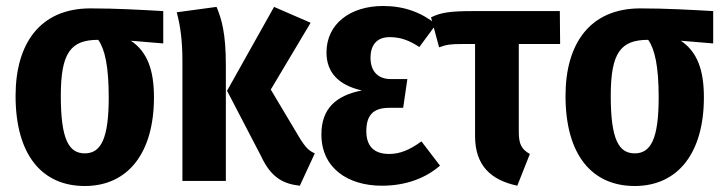

<svg xmlns="http://www.w3.org/2000/svg" viewBox="-20 -604 2409 641"><path d="M525 -567C453 -571 368 -576 282 -576C114 -576 32 -459 32 -284C32 -86 121 17 263 17C407 17 494 -93 494 -279C494 -370 472 -431 417 -468L525 -459ZM263 -92C210 -92 183 -138 183 -284C183 -428 216 -471 308 -471C330 -440 343 -383 343 -279C343 -141 317 -92 263 -92Z M703 -581 570 -563C582 -519 589 -469 589 -401V0H734V-387C734 -493 720 -540 703 -581ZM1017 -528 895 -581 738 -301 852 -82C885 -11 926 10 981 16L1031 -92C1010 -101 1000 -113 983 -139L884 -305Z M1259 -584C1149 -584 1070 -524 1070 -429C1070 -363 1109 -320 1188 -302C1100 -285 1053 -240 1053 -155C1053 -44 1140 16 1255 16C1338 16 1403 -11 1449 -51L1387 -132C1347 -103 1315 -90 1279 -90C1226 -90 1203 -119 1203 -166C1203 -216 1223 -244 1279 -244H1326L1340 -340H1285C1240 -340 1217 -368 1217 -411C1217 -457 1241 -480 1281 -480C1316 -480 1345 -470 1380 -447L1436 -523C1386 -563 1329 -584 1259 -584Z M1712 -163V-457H1850L1849 -567H1559C1482 -567 1451 -562 1419 -546L1446 -446C1471 -455 1483 -457 1522 -457H1566V-150C1566 -52 1618 -3 1707 16L1749 -90C1722 -105 1712 -122 1712 -163Z M2361 -567C2289 -571 2204 -576 2118 -576C1950 -576 1868 -459 1868 -284C1868 -86 1957 17 2099 17C2243 17 2330 -93 2330 -279C2330 -370 2308 -431 2253 -468L2361 -459ZM2099 -92C2046 -92 2019 -138 2019 -284C2019 -428 2052 -471 2144 -471C2166 -440 2179 -383 2179 -279C2179 -141 2153 -92 2099 -92Z"/></svg>

Font: Glow Sans TC Compressed
Style: Bold
Weight: 700
Width: 2
Designer: Ryoko NISHIZUKA (kana, bopomofo & ideographs); Paul D. Hunt (Latin, Greek & Cyrillic); Sandoll Communications, Soo-young
Version: Version 0.93